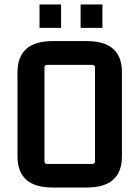

<svg xmlns="http://www.w3.org/2000/svg" viewBox="-20 -827 621 855"><path d="M252 -703H156V-807H252ZM436 -703H339V-807H436ZM58 -131V-505Q58 -644 214 -644H367Q523 -644 523 -505V-131Q523 8 367 8H214Q58 8 58 -131ZM391 -538H190Q178 -538 178 -526V-109Q178 -97 190 -97H391Q403 -97 403 -109V-526Q403 -538 391 -538Z"/></svg>

Font: Gemunu Libre
Style: Bold
Weight: 700
Designer: Puspanada Ekanayake, Sola Matas, Pathum Egodawatta, Kosala Senevirathne
Foundry: mooniak
Version: Version 1.100